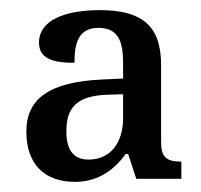

<svg xmlns="http://www.w3.org/2000/svg" viewBox="-20 -739 396 379"><path d="M128 -380C176 -380 207 -406 228 -435H233L249 -386H338V-420C308 -420 298 -429 298 -459V-611C298 -690 258 -719 177 -719C108 -719 57 -699 57 -655C57 -625 81 -615 127 -615C127 -652 134 -684 174 -684C215 -684 223 -655 223 -614V-584L180 -582C80 -577 32 -546 32 -479C32 -415 68 -380 128 -380ZM155 -424C130 -424 111 -437 111 -480C111 -525 130 -550 192 -552L223 -553V-506C223 -456 197 -424 155 -424Z"/></svg>

Font: Noto Serif Lao SemiCondensed
Style: Regular
Weight: 400
Width: 4
Designer: Monotype Design Team
Foundry: Monotype Imaging Inc.
Version: Version 2.003